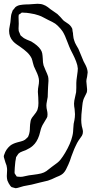

<svg xmlns="http://www.w3.org/2000/svg" viewBox="-40 -808 483 1014"><path d="M398 -112Q398 -100 392.5 -91Q387 -82 375 -66Q368 -56 358 -34Q352 -22 346 -5.5Q340 11 337 18Q329 44 321 61Q319 64 311.5 81Q304 98 292 109Q284 116 272.5 121Q261 126 258 127Q232 140 213 146Q199 150 192 151L171 156Q138 165 127 167Q119 169 106 171Q93 173 85 175L54 184Q52 184 49 185Q46 186 43 186L35 184Q23 181 21 180Q19 179 18 177Q17 175 15 174Q5 161 -1 145Q-4 133 -4 122Q-4 114 -3 101Q-2 88 -3 80Q-4 66 -11 51L-17 31Q-20 22 -20 18Q-20 15 -19 12Q-18 9 -17 7Q-9 -19 13 -38Q26 -49 51 -56Q57 -58 70 -61Q83 -64 92 -70Q94 -71 102 -79L108 -85Q109 -86 112 -95Q118 -111 118 -136Q118 -140 119 -151.5Q120 -163 122 -171Q124 -179 129.5 -187Q135 -195 141 -202Q152 -215 157 -226Q160 -235 162 -247Q163 -253 163 -264L162 -294Q160 -314 160 -323Q160 -333 161 -340.5Q162 -348 163 -353Q166 -367 166 -381Q166 -402 150 -434Q142 -450 139 -458L133 -479Q132 -482 131 -487.5Q130 -493 127 -500Q118 -518 103 -532Q88 -546 65 -562Q62 -564 49.5 -572.5Q37 -581 29 -590Q8 -613 8 -645Q8 -654 11 -668.5Q14 -683 15 -691Q16 -699 17 -712Q18 -725 20 -733Q26 -751 27 -753L34 -761Q38 -767 41 -770Q52 -779 66.5 -781.5Q81 -784 95 -784.5Q109 -785 114 -785Q121 -785 134.5 -786.5Q148 -788 158 -788Q177 -788 189 -783Q201 -779 213 -770Q225 -761 227 -759Q256 -739 263 -734Q263 -734 279 -718L294 -701Q298 -697 310.5 -689Q323 -681 329 -675Q336 -668 341 -658Q343 -652 343 -645Q345 -638 345.5 -632.5Q346 -627 346 -624Q348 -603 352 -594Q355 -583 362.5 -570Q370 -557 374 -550Q377 -544 387 -519L401 -485Q403 -482 412.5 -463Q422 -444 423 -426Q423 -424 420 -403Q416 -387 416 -379Q416 -371 418 -357Q420 -343 420 -336Q420 -325 418 -319Q414 -310 408 -298.5Q402 -287 400 -280Q396 -267 394.5 -248.5Q393 -230 392 -223Q391 -215 390 -203Q389 -191 389 -175Q389 -159 392 -142Q393 -138 395.5 -128.5Q398 -119 398 -112ZM354 -232Q351 -247 351 -261Q351 -274 357 -298Q361 -315 362 -321Q363 -328 363 -344V-370Q363 -382 367 -408Q371 -434 371 -446Q370 -463 362 -483.5Q354 -504 345 -521.5Q336 -539 333 -545Q326 -560 317 -584Q303 -623 290 -643Q283 -654 265 -672Q253 -684 235.5 -692.5Q218 -701 214 -703Q207 -706 192 -714.5Q177 -723 164 -727Q145 -734 117 -738Q100 -741 85 -741Q83 -741 79.5 -741.5Q76 -742 74 -741Q72 -740 68 -736Q66 -735 63 -733Q60 -731 59 -730Q58 -727 58 -719L59 -682L58 -657Q58 -648 59 -644Q60 -641 65 -630L68 -622Q70 -619 72.5 -617.5Q75 -616 76 -615Q86 -605 102 -598.5Q118 -592 125 -589Q160 -568 174 -547Q181 -537 183 -526Q185 -515 186 -497Q186 -478 190 -463Q193 -454 201 -436Q210 -417 214 -404Q216 -396 216 -381Q216 -370 214 -350Q214 -336 213 -328Q213 -307 212 -296Q211 -288 208 -274Q205 -260 205 -251Q205 -243 206 -237Q207 -231 208 -227Q211 -215 211 -204Q211 -196 210 -192Q209 -188 207 -185Q205 -182 204 -180Q200 -172 191.5 -159Q183 -146 179 -135Q176 -128 173 -115Q170 -102 167 -93Q155 -57 133 -38Q120 -26 96 -15Q92 -13 78.5 -8.5Q65 -4 57 4Q57 4 51 13Q51 13 45 22L43 35Q41 43 40 56Q39 69 38 78L37 100V105Q37 108 40.5 112.5Q44 117 45 119L48 124Q50 125 54 125L69 126Q78 126 91.5 122.5Q105 119 113 118L136 115Q161 112 177 108Q193 104 206 95Q203 97 234 73Q240 68 257 56Q274 44 284 29Q290 22 304 -1Q333 -50 342 -89Q345 -100 346 -112.5Q347 -125 347 -129Q347 -138 349 -154Q350 -158 353 -173.5Q356 -189 356 -205Q356 -214 354 -232Z"/></svg>

Font: Rubik-Burned
Style: Regular
Weight: 400
Designer: NaN (generative design), Hubert & Fischer (Rubik source font outlines)
Foundry: NaN, Hubert & Fischer
Version: Version 1.000